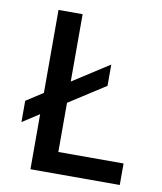

<svg xmlns="http://www.w3.org/2000/svg" viewBox="-78 -737 674 800"><g transform="rotate(10 259.0 -337.0)"><path d="M361 -398 207 -299V-91H483V0H105V-233L34 -187V-277L105 -323V-674H207V-389L361 -488Z"/></g></svg>

Font: Hind Vadodara Medium
Style: Regular
Weight: 500
Designer: Hitesh Malaviya
Foundry: Indian Type Foundry
Version: Version 1.001;PS 1.0;hotconv 1.0.86;makeotf.lib2.5.63406; tt